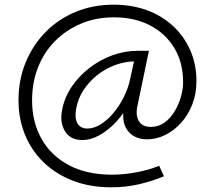

<svg xmlns="http://www.w3.org/2000/svg" viewBox="-20 -623 918 820"><path d="M455 177Q365 177 292 149Q219 121 167 71Q115 21 87 -47Q59 -115 59 -195Q59 -281 89 -355Q119 -429 173.5 -485Q228 -541 302.5 -572Q377 -603 466 -603Q544 -603 608.5 -579Q673 -555 720 -511Q767 -467 793 -407.5Q819 -348 819 -276Q819 -222 801 -176.5Q783 -131 753 -98Q723 -65 685.5 -46.5Q648 -28 608 -28Q552 -28 523.5 -67.5Q495 -107 513 -181L536 -250L569 -281Q558 -230 533.5 -184Q509 -138 476 -102.5Q443 -67 405.5 -46Q368 -25 331 -25Q279 -25 256.5 -64Q234 -103 246 -157Q256 -208 286.5 -253Q317 -298 361.5 -332.5Q406 -367 459 -386.5Q512 -406 567 -406H616L567 -171Q558 -131 573 -106Q588 -81 624 -81Q657 -81 682.5 -99.5Q708 -118 725.5 -147Q743 -176 752.5 -209Q762 -242 762 -272Q762 -356 724.5 -418Q687 -480 621 -514.5Q555 -549 467 -549Q390 -549 326 -522Q262 -495 215 -447.5Q168 -400 142.5 -335.5Q117 -271 117 -194Q117 -103 156.5 -31.5Q196 40 272.5 81.5Q349 123 458 123Q507 123 559.5 113.5Q612 104 660 85L680 130Q626 152 571 164.5Q516 177 455 177ZM353 -74Q381 -74 410 -92Q439 -110 464.5 -140.5Q490 -171 508.5 -208Q527 -245 535 -282L557 -382L584 -361H560Q515 -361 472.5 -345.5Q430 -330 395 -302Q360 -274 336 -237Q312 -200 305 -157Q298 -118 311 -96Q324 -74 353 -74Z"/></svg>

Font: Ysabeau Infant
Style: Italic
Weight: 400
Italic angle: -12°
Designer: Christian Thalmann (Catharsis Fonts)
Version: Version 2.001;gftools[0.9.30]; featfreeze: ss01,ss02,lnum